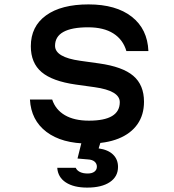

<svg xmlns="http://www.w3.org/2000/svg" viewBox="-20 -636 790 872"><path d="M217 -184Q232 -138 274.5 -113Q317 -88 384 -88Q454 -88 489 -109Q524 -130 524 -172Q524 -198 495.5 -215Q467 -232 410 -240L324 -252Q218 -267 169 -308.5Q120 -350 120 -426Q120 -516 189 -566Q258 -616 382 -616Q507 -616 578.5 -560Q650 -504 654 -404H554Q539 -456 495 -484Q451 -512 380 -512Q306 -512 268 -491Q230 -470 230 -428Q230 -402 258.5 -385Q287 -368 344 -360L430 -348Q537 -333 585.5 -291.5Q634 -250 634 -174Q634 -114 604 -71.5Q574 -29 518 -6.5Q462 16 382 16Q261 16 191 -37Q121 -90 116 -184ZM358 -20H446L428 38Q471 44 493.5 66Q516 88 516 122Q516 166 479 191Q442 216 376 216Q315 216 279 192.5Q243 169 240 126H324Q329 138 343 145Q357 152 378 152Q398 152 409 143.5Q420 135 420 121Q420 107 409.5 98Q399 89 379 88L332 84Z"/></svg>

Font: Martian Mono SemiExpanded
Style: Regular
Weight: 400
Width: 6
Monospace: yes
Designer: Roman Shamin
Foundry: Evil Martians
Version: Version 1.000